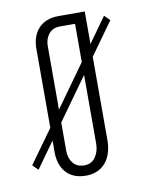

<svg xmlns="http://www.w3.org/2000/svg" viewBox="-65 -544 450 601"><g transform="rotate(-10 160.0 -243.5)"><path d="M0 -51.3 76.2 -157.2V-408.2Q76.2 -427.2 81.5 -443.6Q86.9 -460 97.7 -471.9Q108.4 -483.9 124.3 -490.5Q140.1 -497.1 161.1 -497.1H245.6V-393.6L302.7 -473.6L319.8 -456.5L245.6 -353V-88.9Q245.6 -67.4 240.2 -49.3Q234.9 -31.2 224.1 -18.1Q213.4 -4.9 197.5 2.4Q181.6 9.8 160.6 9.8Q139.6 9.8 123.8 3.2Q107.9 -3.4 97.4 -15.4Q86.9 -27.3 81.5 -43.7Q76.2 -60.1 76.2 -79.6V-116.7L17.1 -34.2ZM161.1 -22.9Q184.1 -22.9 196.5 -40.8Q209 -58.6 209 -84V-301.8L112.8 -167.5V-76.7Q112.8 -54.2 125.2 -38.6Q137.7 -22.9 161.1 -22.9ZM112.8 -208.5 209 -342.8V-464.4H161.1Q137.7 -464.4 125.2 -448.7Q112.8 -433.1 112.8 -410.6Z"/></g></svg>

Font: Tulpen One
Style: Regular
Weight: 400
Designer: Naima Ben Ayed
Foundry: Naima Ben Ayed, Anton Koovit
Version: Version 1.002